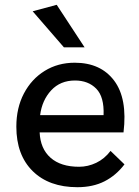

<svg xmlns="http://www.w3.org/2000/svg" viewBox="-20 -770 579 799"><path d="M302 9Q184 9 116 -58Q48 -125 48 -243Q48 -321 79.5 -381Q111 -441 166 -475Q221 -509 291 -509Q399 -509 455 -434.5Q511 -360 494 -219H145Q148 -151 190.5 -113.5Q233 -76 309 -76Q346 -76 380.5 -92.5Q415 -109 440 -142L498 -86Q463 -40 415 -15.5Q367 9 302 9ZM292 -435Q231 -435 193 -394Q155 -353 147 -291H411Q414 -367 380.5 -401Q347 -435 292 -435ZM246 -573 116 -723 216 -750 332 -573Z"/></svg>

Font: Livvic Medium
Style: Regular
Weight: 500
Designer: Jacques Le Bailly, Baron von Fonthausen
Version: Version 1.001; ttfautohint (v1.8.2)